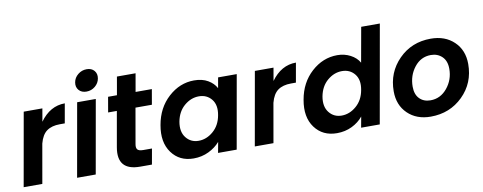

<svg xmlns="http://www.w3.org/2000/svg" viewBox="-66 -1102 3599 1430"><g transform="rotate(-10 1734.0 -387.5)"><path d="M158 0H17L115 -554H256L239 -456Q315 -562 427 -562L401 -415H364Q302 -415 264.5 -388Q227 -361 210 -296Z M421 0 519 -554H660L562 0ZM667.5 -643.5Q639 -620 602 -620Q565 -620 544.5 -643.5Q524 -667 530 -702Q536 -737 565 -760.5Q594 -784 631 -784Q668 -784 688 -760.5Q708 -737 702 -702Q696 -667 667.5 -643.5Z M752 -172 799 -439H733L753 -554H820L844 -691H985L961 -554H1084L1064 -439H940L893 -171Q888 -143 899 -130.5Q910 -118 942 -118H1008L987 0H898Q722 0 752 -172Z M1101 -279Q1123 -406 1209.5 -484.5Q1296 -563 1404 -563Q1466 -563 1508.5 -538Q1551 -513 1571 -475L1585 -554H1726L1628 0H1487L1502 -81Q1469 -42 1416.5 -16.5Q1364 9 1302 9Q1195 9 1136.5 -71.5Q1078 -152 1101 -279ZM1536 -277Q1550 -352 1514.5 -396Q1479 -440 1419 -440Q1359 -440 1308.5 -397Q1258 -354 1244 -279Q1231 -204 1266.5 -159Q1302 -114 1361 -114Q1421 -114 1472 -158Q1523 -202 1536 -277Z M1906 0H1765L1863 -554H2004L1987 -456Q2063 -562 2175 -562L2149 -415H2112Q2050 -415 2012.5 -388Q1975 -361 1958 -296Z M2183 -279Q2205 -406 2291.5 -484.5Q2378 -563 2487 -563Q2541 -563 2586 -539.5Q2631 -516 2653 -477L2700 -740H2841L2710 0H2569L2584 -82Q2551 -41 2499.5 -16Q2448 9 2386 9Q2278 9 2219 -71Q2160 -151 2183 -279ZM2618 -277Q2632 -352 2596.5 -396Q2561 -440 2501 -440Q2441 -440 2390.5 -397Q2340 -354 2326 -279Q2313 -204 2348.5 -159Q2384 -114 2443 -114Q2503 -114 2554 -158Q2605 -202 2618 -277Z M3437 -329Q3437 -185 3338.5 -88Q3240 9 3095 9Q2988 9 2921.5 -55.5Q2855 -120 2855 -224Q2855 -367 2952 -465Q3049 -563 3194 -563Q3302 -563 3369.5 -498.5Q3437 -434 3437 -329ZM3000 -234Q3000 -175 3031.5 -143Q3063 -111 3114 -111Q3190 -111 3241 -173.5Q3292 -236 3292 -318Q3292 -378 3258.5 -410.5Q3225 -443 3174 -443Q3098 -443 3049 -380.5Q3000 -318 3000 -234Z"/></g></svg>

Font: Poppins SemiBold
Style: Italic
Weight: 600
Italic angle: -10°
Designer: Ninad Kale (Devanagari), Jonny Pinhorn (Latin)
Foundry: Indian Type Foundry
Version: Version 3.200;PS 1.000;hotconv 16.6.54;makeotf.lib2.5.65590